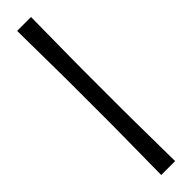

<svg xmlns="http://www.w3.org/2000/svg" viewBox="-293 -713 781 781"><g transform="rotate(-45 98.0 -322.5)"><path d="M58 92Q59 7 59.5 -48Q60 -103 60.5 -138.5Q61 -174 61 -201Q61 -228 61 -255.5Q61 -283 61 -323Q61 -362 61 -389.5Q61 -417 61 -444Q61 -471 60.5 -506.5Q60 -542 59.5 -597Q59 -652 58 -737H138Q137 -653 136.5 -597.5Q136 -542 135.5 -506.5Q135 -471 135 -444Q135 -417 135 -389.5Q135 -362 135 -323Q135 -283 135 -255.5Q135 -228 135 -201Q135 -174 135.5 -138.5Q136 -103 136.5 -48Q137 7 138 92Z"/></g></svg>

Font: Ojuju ExtraBold
Style: Regular
Weight: 800
Designer: Chisaokwu Joboson, Mirko Velimirovic
Foundry: Udi Foundry
Version: Version 1.000